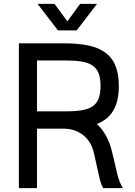

<svg xmlns="http://www.w3.org/2000/svg" viewBox="-20 -977 700 997"><path d="M484 -957H396L330 -866L263 -957H175L281 -819H378ZM562 -188C548 -248 521 -299 483 -333C558 -363 597 -422 597 -531C597 -704 496 -752 312 -752H78V0H172V-309H312C368 -309 446 -280 468 -181L492 -73C499 -41 505 -17 516 0H618C606 -20 596 -43 587 -82ZM172 -663H322C451 -663 502 -637 502 -532C502 -427 456 -399 325 -399H172Z"/></svg>

Font: Hibana SubMedium
Style: Regular
Weight: 500
Width: 6
Designer: pygmalion
Foundry: ybstudio
Version: Version 0.930;hotconv 1.0.109;makeotfexe 2.5.65596